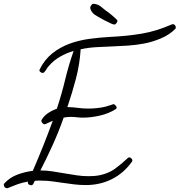

<svg xmlns="http://www.w3.org/2000/svg" viewBox="-25 -949 949 1015"><path d="M904.3 -804.7Q904.3 -798.8 901.4 -795.9Q870.1 -764.6 824.7 -745.6Q779.3 -726.6 736.3 -718.8Q694.3 -710.9 652.3 -708Q610.4 -705.1 568.4 -703.6Q526.4 -702.1 484.4 -699.7Q442.4 -697.3 401.4 -688.5Q396.5 -609.4 376.5 -533.2Q356.4 -457 331.1 -382.8Q358.4 -382.8 385.3 -378.9Q412.1 -375 439.5 -375Q463.9 -375 487.8 -377.4Q511.7 -379.9 535.2 -385.7Q538.1 -386.7 544.4 -388.7Q550.8 -390.6 557.1 -392.6Q563.5 -394.5 568.8 -396.5Q574.2 -398.4 575.2 -398.4Q580.1 -398.4 585.9 -391.6Q591.8 -384.8 591.8 -380.9Q591.8 -375 586.9 -372.1Q549.8 -348.6 502.9 -337.9Q456.1 -327.1 413.1 -327.1Q396.5 -327.1 380.9 -329.1Q365.2 -331.1 348.6 -331.1Q328.1 -331.1 311.5 -327.1Q286.1 -254.9 254.9 -185.5Q223.6 -116.2 188.5 -47.9Q220.7 -47.9 252.4 -43Q284.2 -38.1 315.4 -32.7Q346.7 -27.3 378.4 -22.5Q410.2 -17.6 442.4 -17.6Q457 -17.6 471.7 -18.6Q486.3 -19.5 501 -22.5Q548.8 -32.2 582.5 -56.6Q616.2 -81.1 650.4 -113.3Q654.3 -117.2 658.2 -117.2Q664.1 -117.2 669.4 -111.8Q674.8 -106.4 674.8 -101.6Q674.8 -98.6 672.9 -94.7Q628.9 -33.2 566.4 -2Q503.9 29.3 428.7 29.3Q398.4 29.3 369.1 25.9Q339.8 22.5 310.5 18.1Q281.2 13.7 252 9.8Q222.7 5.9 192.4 5.9Q184.6 5.9 175.8 5.9Q167 5.9 159.2 6.8Q156.2 12.7 151.9 21.5Q147.5 30.3 139.6 30.3Q132.8 30.3 127.4 26.4Q122.1 22.5 122.1 15.6Q122.1 12.7 124 10.7Q107.4 13.7 93.8 17.1Q80.1 20.5 67.9 24.9Q55.7 29.3 43 34.7Q30.3 40 14.6 45.9H11.7Q4.9 45.9 0 40.5Q-4.9 35.2 -4.9 28.3Q-4.9 23.4 -2 20.5Q26.4 -10.7 66.9 -25.9Q107.4 -41 148.4 -45.9Q176.8 -111.3 203.1 -177.2Q229.5 -243.2 253.9 -310.5Q252 -309.6 245.1 -306.6Q238.3 -303.7 231.4 -300.3Q224.6 -296.9 218.8 -294.4Q212.9 -292 211.9 -292Q205.1 -292 199.2 -298.3Q193.4 -304.7 193.4 -310.5V-312.5Q193.4 -313.5 194.3 -313.5Q206.1 -335.9 229 -351.1Q252 -366.2 275.4 -374Q300.8 -450.2 319.3 -527.3Q337.9 -604.5 364.3 -679.7Q327.1 -668.9 293.5 -649.9Q259.8 -630.9 234.4 -601.6Q226.6 -593.8 221.7 -585Q216.8 -576.2 210 -568.4Q207 -563.5 200.2 -563.5Q195.3 -563.5 189.5 -567.4Q183.6 -571.3 183.6 -578.1Q183.6 -581.1 184.6 -582Q210.9 -634.8 252.4 -667.5Q293.9 -700.2 343.8 -718.3Q393.6 -736.3 448.7 -743.7Q503.9 -751 556.6 -753.9Q644.5 -757.8 723.6 -771Q802.7 -784.2 883.8 -820.3Q885.7 -821.3 888.7 -821.3Q895.5 -821.3 899.9 -815.9Q904.3 -810.5 904.3 -804.7ZM595.7 -838.9Q595.7 -833 590.3 -826.2Q585 -819.3 579.1 -819.3Q573.2 -819.3 558.6 -826.2Q543.9 -833 526.9 -841.8Q509.8 -850.6 495.1 -859.4Q480.5 -868.2 474.6 -872.1Q466.8 -877 459.5 -888.2Q452.1 -899.4 452.1 -909.2Q452.1 -914.1 457.5 -921.4Q462.9 -928.7 467.8 -928.7Q488.3 -928.7 505.9 -916Q512.7 -911.1 518.6 -905.8Q524.4 -900.4 531.2 -895.5Q566.4 -871.1 594.7 -842.8Q594.7 -841.8 595.2 -840.8Q595.7 -839.8 595.7 -838.9Z"/></svg>

Font: Calligraffiti
Style: Regular
Weight: 400
Designer: Dathan Boardman
Foundry: Open Window
Version: Version 1.000